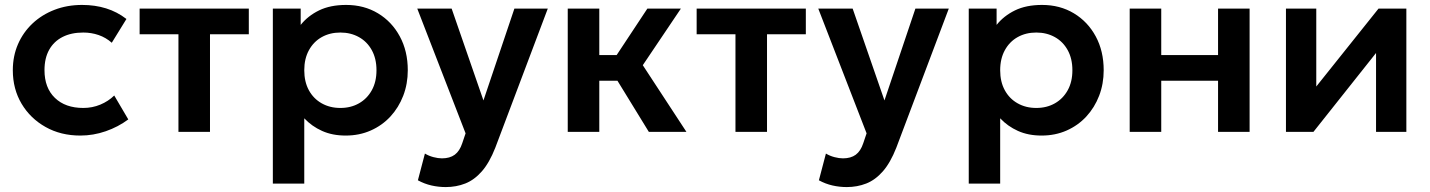

<svg xmlns="http://www.w3.org/2000/svg" viewBox="-20 -535 5800 779"><path d="M306 15Q226.5 15 164.8 -19.8Q103 -54.5 67.5 -114.2Q32 -174 32 -250Q32 -307.5 53 -355.8Q74 -404 112 -439.8Q150 -475.5 201.2 -495.2Q252.5 -515 313 -515Q365.5 -515 410.5 -501Q455.5 -487 493 -458L433.5 -361.5Q410 -382.5 380.2 -392.8Q350.5 -403 318 -403Q269 -403 233.8 -385Q198.5 -367 179.5 -333Q160.5 -299 160.5 -250.5Q160.5 -178.5 202.8 -137.8Q245 -97 318 -97Q354.5 -97 387 -110.5Q419.5 -124 443.5 -147.5L500.5 -50.5Q459.5 -20 409 -2.5Q358.5 15 306 15Z M704 0V-396H546.5V-500H989.5V-396H832V0Z M1087 210V-500H1200V-434Q1229 -470.5 1274.5 -492.8Q1320 -515 1384.5 -515Q1457 -515 1513.5 -481Q1570 -447 1602.2 -387.2Q1634.5 -327.5 1634.5 -250Q1634.5 -194.5 1616 -146.5Q1597.5 -98.5 1564 -62.2Q1530.5 -26 1484.2 -5.5Q1438 15 1382.5 15Q1328.5 15 1286.8 -3.8Q1245 -22.5 1214.5 -55V210ZM1361 -97Q1403.5 -97 1436.5 -115.8Q1469.5 -134.5 1488.5 -168.8Q1507.5 -203 1507.5 -250Q1507.5 -297 1488.5 -331.5Q1469.5 -366 1436.2 -384.5Q1403 -403 1361 -403Q1318.5 -403 1285.5 -384.5Q1252.5 -366 1233.5 -331.5Q1214.5 -297 1214.5 -250Q1214.5 -203 1233.2 -168.8Q1252 -134.5 1285.2 -115.8Q1318.5 -97 1361 -97Z M1788.5 224Q1759 224 1730.5 217.5Q1702 211 1675.5 196.5L1704 88Q1719.5 97.5 1738.5 102.5Q1757.5 107.5 1773 107.5Q1805 107.5 1825 92.8Q1845 78 1855.5 46L1869 6L1673 -500H1812.5L1941.5 -127.5L2067 -500H2202.5L1989.5 64.5Q1965.5 125.5 1935 160.2Q1904.5 195 1867.8 209.5Q1831 224 1788.5 224Z M2612.5 0 2450.5 -264 2606.5 -500H2742.5L2588 -270.5L2765 0ZM2283.5 0V-500H2411.5V-311.5H2562.5V-207.5H2411.5V0Z M2964 0V-396H2806.5V-500H3249.5V-396H3092V0Z M3415.5 224Q3386 224 3357.5 217.5Q3329 211 3302.5 196.5L3331 88Q3346.5 97.5 3365.5 102.5Q3384.5 107.5 3400 107.5Q3432 107.5 3452 92.8Q3472 78 3482.5 46L3496 6L3300 -500H3439.5L3568.5 -127.5L3694 -500H3829.5L3616.5 64.5Q3592.5 125.5 3562 160.2Q3531.5 195 3494.8 209.5Q3458 224 3415.5 224Z M3910.5 210V-500H4023.5V-434Q4052.5 -470.5 4098 -492.8Q4143.5 -515 4208 -515Q4280.5 -515 4337 -481Q4393.5 -447 4425.8 -387.2Q4458 -327.5 4458 -250Q4458 -194.5 4439.5 -146.5Q4421 -98.5 4387.5 -62.2Q4354 -26 4307.8 -5.5Q4261.5 15 4206 15Q4152 15 4110.2 -3.8Q4068.5 -22.5 4038 -55V210ZM4184.5 -97Q4227 -97 4260 -115.8Q4293 -134.5 4312 -168.8Q4331 -203 4331 -250Q4331 -297 4312 -331.5Q4293 -366 4259.8 -384.5Q4226.5 -403 4184.5 -403Q4142 -403 4109 -384.5Q4076 -366 4057 -331.5Q4038 -297 4038 -250Q4038 -203 4056.8 -168.8Q4075.5 -134.5 4108.8 -115.8Q4142 -97 4184.5 -97Z M4563.5 0V-500H4691.5V-311.5H4922V-500H5050V0H4922V-207.5H4691.5V0Z M5197.5 0V-500H5320.5V-184L5573 -500H5686V0H5563V-320L5309 0Z"/></svg>

Font: Geologica Roman Medium
Style: Regular
Weight: 500
Designer: Sindre Bremnes, Frode Helland
Foundry: Monokrom Skriftforlag AS
Version: Version 1.010;gftools[0.9.28]